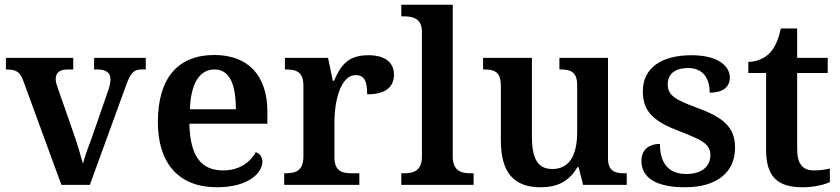

<svg xmlns="http://www.w3.org/2000/svg" viewBox="-20 -780 3542 810"><path d="M79 -437 239 0H359L509 -412C530 -473 544 -487 578 -487H595V-536H377V-487H389C428 -487 446 -473 446 -446C446 -432 443 -417 437 -400L368 -201C354 -164 336 -116 330 -89C321 -123 306 -174 290 -219L224 -408C219 -422 215 -434 215 -446C215 -474 232 -487 268 -487H289V-536H5V-487C49 -487 65 -477 79 -437Z M895 10C1029 10 1087 -51 1087 -98C1087 -119 1074 -133 1059 -138C1036 -96 990 -61 922 -61C829 -61 782 -120 779 -258H1108V-308C1108 -466 1023 -548 884 -548C732 -548 646 -452 646 -265C646 -91 734 10 895 10ZM975 -319H781C785 -428 822 -487 885 -487C950 -487 975 -422 975 -319Z M1179 0H1496V-49H1465C1424 -49 1391 -57 1391 -116V-270C1391 -347 1415 -463 1480 -463C1518 -463 1529 -437 1529 -382C1604 -382 1642 -411 1642 -465C1642 -514 1608 -547 1534 -547C1449 -547 1418 -506 1389 -439H1384L1364 -536H1182V-487H1185C1229 -487 1260 -478 1260 -419V-121C1260 -58 1227 -49 1182 -49H1179Z M1673 0H1978V-49H1965C1923 -49 1890 -61 1890 -120V-760H1673V-711H1685C1719 -711 1760 -703 1760 -647V-120C1760 -61 1727 -49 1685 -49H1673Z M2260 10C2327 10 2379 -11 2416 -75H2421L2440 0H2624V-49H2617C2577 -49 2545 -55 2545 -113V-536H2340V-487H2343C2384 -487 2415 -480 2415 -420V-223C2415 -128 2384 -67 2310 -67C2243 -67 2224 -120 2224 -206V-536H2018V-487H2021C2068 -487 2093 -476 2093 -417V-187C2093 -52 2148 10 2260 10Z M2870 10C3002 10 3081 -51 3081 -157C3081 -248 3025 -287 2919 -326C2829 -359 2797 -378 2797 -424C2797 -466 2825 -493 2884 -493C2941 -493 2974 -455 2974 -389C3030 -389 3059 -413 3059 -453C3059 -502 3008 -547 2897 -547C2774 -547 2692 -496 2692 -395C2692 -302 2745 -265 2855 -223C2946 -188 2977 -170 2977 -125C2977 -80 2943 -46 2875 -46C2798 -46 2764 -95 2764 -173C2728 -173 2686 -156 2686 -101C2686 -32 2745 10 2870 10Z M3366 10C3416 10 3461 -2 3481 -12V-69C3460 -64 3438 -61 3413 -61C3366 -61 3343 -89 3343 -152V-472H3472V-536H3343V-660H3274C3264 -612 3249 -579 3228 -557C3207 -535 3173 -519 3137 -519V-472H3212V-147C3212 -31 3264 10 3366 10Z"/></svg>

Font: Noto Serif Gurmukhi SemiBold
Style: Regular
Weight: 600
Designer: Vaibhav Singh and the Monotype Design Team
Foundry: Monotype Imaging Inc.
Version: Version 2.004